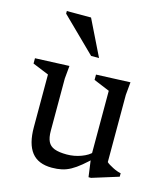

<svg xmlns="http://www.w3.org/2000/svg" viewBox="-105 -762 745 854"><g transform="rotate(15 268.0 -335.0)"><path d="M166 -147Q166 -116.5 174.8 -98.2Q183.5 -80 204.5 -72Q225.5 -64 261.5 -64Q295.5 -64 327.8 -76Q360 -88 375.5 -106L392.5 -86.5Q364 -58.5 341.2 -39.8Q318.5 -21 298.5 -10Q278.5 1 257.8 5.5Q237 10 212.5 10Q149 10 119 -28.5Q89 -67 89 -143.5V-386L14.5 -416.5V-441L171.5 -447.5L166 -388ZM381.5 8.5 369 -82.5V-386L295.5 -416.5V-441L452.5 -447.5L447 -388V-78.5Q451.5 -74 459.8 -69Q468 -64 477.8 -59Q487.5 -54 497.2 -50.5Q507 -47 515 -45.5V-29.5L393 8.5ZM289.5 -515.5H253L97 -668.5V-680.5H208.5Z"/></g></svg>

Font: Newsreader 16pt 16pt
Style: Regular
Weight: 400
Version: Version 1.003